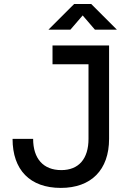

<svg xmlns="http://www.w3.org/2000/svg" viewBox="-20 -918 626 948"><path d="M280.3 9.8C429.7 9.8 518.6 -78.6 518.6 -232.4V-693.4H239.3V-600.6H417V-232.4C417 -133.8 368.7 -78.1 282.7 -78.1C193.8 -78.1 143.6 -134.8 143.6 -232.4H42C42 -79.1 127.9 9.8 280.3 9.8ZM219.2 -771.5H327.6L388.2 -841.8L448.7 -771.5H557.1L430.2 -898.4H346.2Z"/></svg>

Font: Cascadia Code PL
Style: Regular
Weight: 400
Monospace: yes
Designer: Aaron Bell
Foundry: Saja Typeworks
Version: Version 2404.023